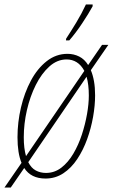

<svg xmlns="http://www.w3.org/2000/svg" viewBox="-45 -786 503 856"><path d="M-25 50 51 -60Q33 -103 33 -174Q33 -241 48.5 -307Q64 -373 93 -427Q122 -481 163.5 -513.5Q205 -546 256 -546Q284 -546 308 -534Q332 -522 348 -496L410 -586H438L360 -473Q369 -452 374 -424Q379 -396 379 -361Q379 -316 370 -265Q361 -214 343.5 -165.5Q326 -117 299.5 -77Q273 -37 237.5 -13.5Q202 10 158 10Q93 10 63 -37L3 50ZM61 -174Q61 -124 71 -90L331 -470Q317 -496 297 -508.5Q277 -521 252 -521Q210 -521 175 -489.5Q140 -458 114.5 -407Q89 -356 75 -295Q61 -234 61 -174ZM160 -15Q198 -15 228.5 -38.5Q259 -62 282 -101Q305 -140 320 -186Q335 -232 343 -277.5Q351 -323 351 -360Q351 -409 341 -444L81 -63Q94 -37 114.5 -26Q135 -15 160 -15ZM249 -606 250 -614Q271 -646 295 -685.5Q319 -725 338 -766H368V-758Q350 -725 321 -681.5Q292 -638 264 -606Z"/></svg>

Font: Noto Serif ExtraCondensed Thin
Style: Italic
Weight: 100
Width: 2
Italic angle: -12°
Designer: Monotype Design Team
Foundry: Monotype Imaging Inc.
Version: Version 2.013